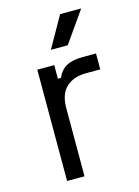

<svg xmlns="http://www.w3.org/2000/svg" viewBox="-108 -752 591 814"><g transform="rotate(-15 188.0 -345.5)"><path d="M160 0H83.5V-488.5H158V-428.8H171.5Q184.8 -461 211.8 -475.8Q238.8 -490.5 284 -490.5H341.8V-420.5H278.2Q225 -420.5 192.5 -390.9Q160 -361.2 160 -298.5ZM235 -555H161L238 -691H330.5Z"/></g></svg>

Font: Space Grotesk Variable Light
Style: Regular
Weight: 300
Designer: Florian Karsten
Foundry: Florian Karsten
Version: Version 2.000